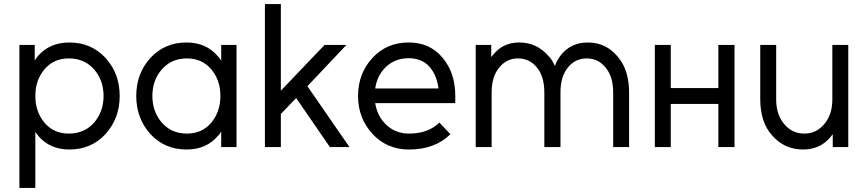

<svg xmlns="http://www.w3.org/2000/svg" viewBox="-20 -720 4242 940"><path d="M150 -500V-424Q154 -429 157.5 -434.5Q161 -440 165 -445Q223 -512 320 -512Q427 -512 497 -436Q566 -360 566 -250Q566 -141 497 -64Q427 12 320 12Q225 12 168 -54Q165 -58 161 -63.5Q157 -69 153 -74V200H75V-500ZM317 -66Q393 -66 440 -119Q487 -173 487 -250Q487 -328 440 -381Q393 -434 317 -434Q243 -434 198 -381Q153 -328 153 -250Q153 -173 198 -119Q243 -66 317 -66Z M1063 -500V-423Q1059 -428 1055.5 -434Q1052 -440 1047 -444Q990 -512 893 -512Q786 -512 716 -436Q647 -360 647 -250Q647 -141 716 -64Q786 12 893 12Q991 12 1048 -56Q1053 -60 1056 -65.5Q1059 -71 1063 -76V0H1138V-500ZM895 -434Q969 -434 1014 -381Q1036 -355 1047.5 -322.5Q1059 -290 1059 -250Q1059 -211 1047.5 -178Q1036 -145 1014 -119Q969 -66 895 -66Q820 -66 773 -119Q726 -173 726 -250Q726 -328 773 -381Q820 -434 895 -434Z M1277 0H1355V-162L1430 -240L1595 0H1691L1485 -298L1676 -500H1569L1355 -276V-700H1277Z M2209 -215V-250Q2209 -363 2147 -437Q2085 -512 1981 -512Q1873 -512 1803 -436Q1733 -360 1733 -250Q1733 -141 1804 -64Q1875 12 1982 12Q2110 12 2185 -63L2131 -120Q2077 -66 1982 -66Q1917 -66 1871 -109Q1849 -130 1835.5 -156.5Q1822 -183 1817 -215ZM1980 -435Q2044 -435 2082 -394Q2118 -353 2127 -287H1817Q1826 -350 1869 -392Q1915 -435 1980 -435Z M3060 0V-266Q3060 -322 3046 -366.5Q3032 -411 3003 -444Q2946 -512 2858 -512Q2772 -512 2722 -445Q2715 -435 2708 -423Q2701 -411 2697 -397Q2691 -410 2684 -422Q2677 -434 2667 -444Q2609 -512 2522 -512Q2441 -512 2393 -450Q2392 -448 2389.5 -446Q2387 -444 2385 -441V-500H2309V0H2387V-267Q2387 -345 2424 -389Q2460 -434 2516 -434Q2573 -434 2609 -389Q2645 -345 2645 -267V0H2724V-267Q2724 -345 2760 -389Q2796 -434 2852 -434Q2909 -434 2945 -389Q2982 -345 2982 -267V0Z M3186 0H3264V-211H3497V0H3576V-500H3497V-289H3264V-500H3186Z M3702 -500V-234Q3702 -179 3716.5 -134Q3731 -89 3761 -56Q3821 12 3912 12Q3995 12 4046 -49Q4048 -52 4051 -55.5Q4054 -59 4057 -63V0H4133V-500H4055V-233Q4055 -158 4015 -112Q3976 -66 3918 -66Q3858 -66 3820 -112Q3780 -158 3780 -233V-500Z"/></svg>

Font: Unageo
Style: Regular
Weight: 400
Designer: Richard Sepsi
Foundry: Richard Sepsi
Version: Version 2.000